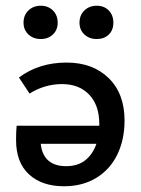

<svg xmlns="http://www.w3.org/2000/svg" viewBox="-20 -643 493 669"><path d="M62 -564Q62 -590 79 -606.5Q96 -623 122 -623Q148 -623 164.5 -606.5Q181 -590 181 -564Q181 -539 164.5 -523Q148 -507 122 -507Q96 -507 79 -523Q62 -539 62 -564ZM257 -564Q257 -590 274 -606.5Q291 -623 317 -623Q343 -623 359 -606.5Q375 -590 375 -564Q375 -538 359 -522.5Q343 -507 317 -507Q291 -507 274 -523Q257 -539 257 -564ZM414 -223Q414 -157 389 -105Q364 -53 316 -23.5Q268 6 203 6Q126 6 81 -35.5Q36 -77 36 -155Q36 -188 38 -205H326V-211Q326 -276 291 -313Q256 -350 196 -350Q136 -350 83 -317L46 -373Q116 -425 212 -425Q303 -425 358.5 -371Q414 -317 414 -223ZM316 -142H122Q126 -103 148.5 -83.5Q171 -64 210 -64Q251 -64 277 -84.5Q303 -105 316 -142Z"/></svg>

Font: Ysabeau Infant Semibold
Style: Regular
Weight: 600
Designer: Christian Thalmann (Catharsis Fonts)
Version: Version 0.003